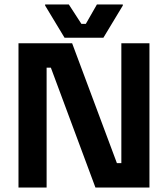

<svg xmlns="http://www.w3.org/2000/svg" viewBox="-20 -845 757 865"><path d="M190 0H63.3V-650H305L506.7 -110H526.7V-650H653.3V0H410L209.2 -540H190ZM445.8 -675H270.8L183.3 -820V-825H290L346.7 -737.5H366.7L416.7 -825H533.3V-820Z"/></svg>

Font: Familjen Grotesk Variable
Style: Regular
Weight: 400
Designer: Anders Wikstroem, Jonas Baeckman, Matilda Gysing, Kristian Moeller
Foundry: Familjen STHLM AB
Version: Version 2.000